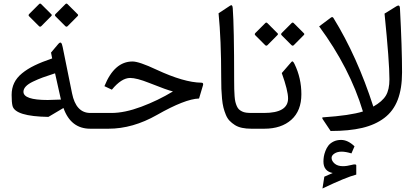

<svg xmlns="http://www.w3.org/2000/svg" viewBox="-20 -718 2335 1071"><path d="M356.4 -695.3 414.1 -637.7Q418 -633.3 412.6 -627.9L357.4 -572.3Q351.1 -565.9 344.2 -572.3L289.6 -627Q283.2 -633.3 290 -640.1L345.2 -695.3Q350.6 -700.7 356.4 -695.3ZM209.5 -695.3 267.1 -637.7Q271 -633.3 265.6 -627.9L210.4 -572.3Q203.6 -565.9 197.3 -572.3L142.6 -627Q136.2 -633.3 143.1 -640.1L198.2 -695.3Q203.6 -700.7 209.5 -695.3ZM246.1 -160.2Q261.2 -160.2 319.8 -162.6L287.1 -309.1Q245.6 -295.9 218.5 -285.9Q191.4 -275.9 164.3 -262.9Q137.2 -250 124 -235.8Q110.8 -221.7 110.8 -206.1Q110.8 -160.2 246.1 -160.2ZM508.8 0H483.4Q375 0 334 -115.7L250 -65.9Q64.5 -68.8 49.8 -127.4Q44.9 -147 44.9 -188.5Q44.9 -225.6 59.1 -255.1Q73.2 -284.7 103 -309.1Q132.8 -333.5 173.1 -353Q213.4 -372.6 271 -392.1L264.6 -424.8L304.2 -471.7Q314 -483.4 319.8 -479.7Q325.7 -476.1 329.6 -455.6L381.8 -197.8Q403.8 -87.9 483.9 -87.9H508.8Q520.5 -87.9 520.5 -49.8V-37.6Q520.5 0 508.8 0Z M604 -217.8 562.5 -237.3Q617.7 -375 719.2 -375Q755.9 -375 852.5 -329.6Q1006.8 -257.8 1103 -256.8Q1116.7 -256.8 1112.3 -242.2L1090.3 -168.5Q1012.2 -166 856 -77.1Q720.7 0 585 0H503.4Q476.6 0 476.6 -37.6V-49.8Q476.6 -87.9 503.4 -87.9H601.6Q675.3 -87.9 768.1 -122.6Q860.8 -157.2 944.8 -208Q915 -214.4 811 -255.9Q742.2 -283.2 706.1 -283.2Q657.7 -283.2 604 -217.8Z M1286.1 -269.5Q1286.1 -240.2 1286.6 -220.9Q1287.1 -201.7 1288.6 -181.6Q1290 -161.6 1293 -149.7Q1295.9 -137.7 1301 -126Q1306.2 -114.3 1313 -107.9Q1319.8 -101.6 1330.1 -96.4Q1340.3 -91.3 1353.5 -89.6Q1366.7 -87.9 1383.8 -87.9H1407.7Q1419.4 -87.9 1419.4 -49.8V-37.6Q1419.4 0 1407.7 0H1381.3Q1353 0 1330.1 -4.9Q1307.1 -9.8 1290.3 -20.5Q1273.4 -31.2 1260.7 -44.4Q1248 -57.6 1239.7 -77.9Q1231.4 -98.1 1226.3 -118.4Q1221.2 -138.7 1218.5 -167.7Q1215.8 -196.8 1214.8 -222.7Q1213.9 -248.5 1213.9 -284.7Q1213.9 -496.6 1199.2 -644L1263.7 -686.5Q1276.9 -695.3 1278.3 -672.4Q1286.1 -567.9 1286.1 -269.5Z M1661.1 -192.4Q1661.1 -100.1 1605.2 -50Q1549.3 0 1454.1 0H1402.3Q1375.5 0 1375.5 -37.6V-49.8Q1375.5 -87.9 1402.3 -87.9H1452.6Q1586.9 -87.9 1586.9 -168.9Q1586.9 -212.4 1551.8 -310.5L1606 -373Q1613.3 -381.8 1623 -360.8Q1661.1 -282.2 1661.1 -192.4ZM1618.2 -589.4 1675.8 -531.7Q1679.7 -527.3 1674.3 -522L1619.1 -466.3Q1612.8 -460 1606 -466.3L1551.3 -521Q1544.9 -527.3 1551.8 -534.2L1606.9 -589.4Q1612.3 -594.7 1618.2 -589.4ZM1471.2 -589.4 1528.8 -531.7Q1532.7 -527.3 1527.3 -522L1472.2 -466.3Q1465.3 -460 1459 -466.3L1404.3 -521Q1397.9 -527.3 1404.8 -534.2L1460 -589.4Q1465.3 -594.7 1471.2 -589.4Z M1778.8 333.5 1789.1 267.6Q1789.1 267.6 1835.9 247.1Q1784.2 236.8 1784.2 183.1Q1784.2 169.9 1786.4 155.8Q1788.6 141.6 1795.2 124.3Q1801.8 106.9 1812 93.8Q1822.3 80.6 1840.6 71.5Q1858.9 62.5 1882.8 62.5Q1920.4 62.5 1957.5 98.1L1940.4 137.7Q1908.2 127.9 1885.3 127.9Q1861.8 127.9 1845.7 138.4Q1829.6 148.9 1829.6 162.6Q1829.6 179.7 1846.4 194.3Q1863.3 209 1892.6 209Q1915 209 1940.4 202.1Q1967.3 194.8 1967.3 204.6V255.9Q1910.2 270.5 1778.8 333.5ZM2004.4 -96.2Q1931.2 -338.9 1760.3 -570.8L1826.2 -620.1Q1835 -626.5 1840.3 -617.2Q1972.2 -403.3 2062.5 -123.5Q2112.8 -151.9 2132.6 -185.1Q2152.3 -218.3 2152.3 -275.4Q2152.3 -372.6 2125 -642.1L2191.4 -683.1Q2209.5 -694.3 2210.9 -673.8Q2222.7 -450.2 2222.7 -314.5Q2222.7 -224.1 2198.5 -161.1Q2174.3 -98.1 2123.5 -59.8Q2072.8 -21.5 1999.8 -4.4Q1926.8 12.7 1824.2 12.7L1780.8 -52.2Q1773.4 -63.5 1782.2 -63.5Q1933.6 -73.7 2004.4 -96.2Z"/></svg>

Font: Sahel FD-WOL
Style: FD-WOL
Weight: 400
Foundry: Saber Rastikerdar (saber.rastikerdar@gmail.com)
Version: Version 2.0.2